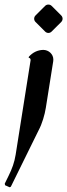

<svg xmlns="http://www.w3.org/2000/svg" viewBox="-56 -512 288 824"><path d="M151.6 -370.6C156.5 -370.6 161.6 -372.6 165.5 -376.5L206.8 -417.7C210.7 -421.6 212.6 -426.8 212.6 -431.6C212.6 -436.5 210.7 -441.7 206.8 -445.6L165.5 -486.8C161.6 -490.7 156.5 -492.4 151.6 -492.4C146.7 -492.4 141.6 -490.7 137.7 -486.8L96.4 -445.6C92.5 -441.7 90.6 -436.5 90.6 -431.6C90.6 -426.8 92.5 -421.6 96.4 -417.7L137.7 -376.5C141.6 -372.6 146.7 -370.6 151.6 -370.6ZM75.4 -253.9 11.2 151.6C5.9 185.1 -4.2 212.4 -19.3 242.9L-35.6 276.1L-34.2 283L-14.6 291.7L-9.5 289.3L110.1 46.4C124.5 20 136.2 -20.5 140.6 -48.8L172.4 -249C172.9 -251.7 172.9 -254.2 172.9 -256.6C172.9 -279.3 153.3 -297.9 129.2 -297.9C104.7 -297.1 84.5 -286.9 67.9 -268.6L67.1 -263.7C72.5 -263.7 75.4 -259.8 75.4 -253.9Z"/></svg>

Font: RisaltypS01
Style: Medium
Weight: 500
Italic angle: -9°
Designer: gluk
Foundry: gluk
Version: Version 0.24